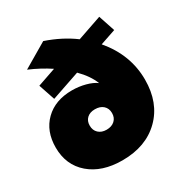

<svg xmlns="http://www.w3.org/2000/svg" viewBox="-176 -883 970 1023"><g transform="rotate(-30 308.5 -371.0)"><path d="M8.8 -227.1Q8.8 -327.6 70.6 -387.9Q132.3 -448.2 235.8 -448.2Q277.8 -448.2 317.4 -437.7Q356.9 -427.2 380.9 -409.2Q359.4 -463.9 307.1 -516.1L131.8 -456.1L98.1 -556.2L210.9 -595.2Q151.9 -634.3 84 -663.1L234.9 -752Q334 -718.3 408.2 -663.1L558.1 -714.8L591.8 -613.8L496.1 -581.1Q602.1 -456.1 602.1 -303.2Q602.1 -160.6 515.4 -75.4Q428.7 9.8 284.2 9.8Q158.7 9.8 83.7 -54.7Q8.8 -119.1 8.8 -227.1ZM224.1 -237.8Q224.1 -208.5 242.7 -191.2Q261.2 -173.8 292 -173.8Q323.2 -173.8 342 -190.9Q360.8 -208 360.8 -236.8Q360.8 -265.6 342 -282.7Q323.2 -299.8 291 -299.8Q260.3 -299.8 242.2 -283Q224.1 -266.1 224.1 -237.8Z"/></g></svg>

Font: Trueno Black
Style: Regular
Weight: 900
Designer: Julieta Ulanovsky
Foundry: Julieta Ulanovsky
Version: Version 3.001b | FøM Fix